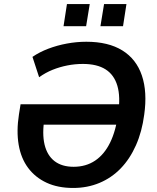

<svg xmlns="http://www.w3.org/2000/svg" viewBox="-20 -922 777 952"><path d="M343 10Q267 10 211 -16Q155 -42 119.5 -89.5Q84 -137 72.5 -204.5Q61 -272 74 -355L82 -405H608L593 -304H168L201 -339Q188 -259 201 -205Q214 -151 250.5 -123Q287 -95 345 -95Q406 -95 451.5 -125.5Q497 -156 526 -215Q555 -274 566 -360Q578 -442 562 -496.5Q546 -551 503.5 -578Q461 -605 391 -605Q352 -605 314 -597.5Q276 -590 241 -576Q206 -562 174 -539L141 -640Q176 -664 219.5 -680.5Q263 -697 311.5 -706Q360 -715 408 -715Q517 -715 586.5 -672Q656 -629 683.5 -547.5Q711 -466 695 -353Q684 -269 654 -201.5Q624 -134 578.5 -87Q533 -40 473 -15Q413 10 343 10ZM478 -792 496 -902H607L590 -792ZM295 -792 312 -902H425L407 -792Z"/></svg>

Font: Nunito Sans 10pt SemiCondensed
Style: Bold Italic
Weight: 700
Width: 4
Italic angle: -9°
Designer: Vernon Adams
Foundry: Vernon Adams
Version: Version 3.101;gftools[0.9.27]